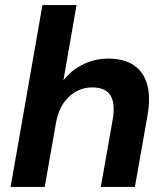

<svg xmlns="http://www.w3.org/2000/svg" viewBox="-20 -740 655 760"><path d="M22 0 148 -720H283L231 -422Q261 -461 307.5 -484.5Q354 -508 410 -508Q471 -508 510 -481.5Q549 -455 563 -404Q577 -353 563 -278L514 0H379L426 -266Q437 -328 418 -361Q399 -394 344 -394Q310 -394 280.5 -377.5Q251 -361 230.5 -330.5Q210 -300 202 -256L157 0Z"/></svg>

Font: DM Sans 24pt
Style: Bold Italic
Weight: 700
Italic angle: -10°
Designer: Colophon Foundry, Jonny Pinhorn
Foundry: Colophon Foundry
Version: Version 4.004;gftools[0.9.30]